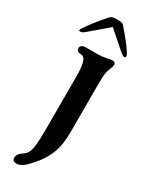

<svg xmlns="http://www.w3.org/2000/svg" viewBox="-246 -705 720 926"><g transform="rotate(30 114.0 -241.5)"><path d="M10 161Q10 139 39 121Q61 107 67.5 75Q74 43 74 -40V-332Q74 -385 64 -412Q60 -422 53 -427Q46 -432 34 -432Q25 -432 19.5 -437.5Q14 -443 14 -452Q14 -460 21.5 -466Q29 -472 44 -472H102Q137 -472 165 -479Q177 -482 187 -482Q204 -482 204 -467Q204 -458 193 -432Q187 -417 185.5 -397Q184 -377 184 -343V-332V-81Q184 -17 169 27.5Q154 72 123 111L107 130Q86 155 68.5 168Q51 181 33 181Q10 181 10 161ZM-20 -541Q-7 -561 14.5 -589Q36 -617 67 -652Q77 -664 97 -664H117Q139 -664 145 -654Q183 -611 205.5 -581Q228 -551 233 -538Q235 -531 233.5 -527.5Q232 -524 227 -524Q218 -524 198 -542L107 -622L13 -542Q2 -532 -5 -528Q-12 -524 -20 -524Q-31 -524 -20 -541Z"/></g></svg>

Font: Raigarh
Style: Regular
Weight: 400
Designer: jaikishan Patel
Foundry: MagicType
Version: Version 1.000;FEAKit 1.0